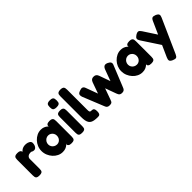

<svg xmlns="http://www.w3.org/2000/svg" viewBox="118 -1769 3041 3041"><g transform="rotate(-45 1638.5 -248.5)"><path d="M116 9Q79 9 63.5 -1.5Q48 -12 44.5 -30Q41 -48 41 -67V-416Q41 -436 45 -453Q49 -470 64.5 -480.5Q80 -491 117 -491Q152 -491 167.5 -481.5Q183 -472 187 -459.5Q191 -447 191 -438L179 -432Q181 -436 189.5 -446.5Q198 -457 213 -468.5Q228 -480 249.5 -488Q271 -496 299 -496Q310 -496 323.5 -494.5Q337 -493 351.5 -488.5Q366 -484 378 -476.5Q390 -469 397.5 -458Q405 -447 405 -431Q405 -390 386 -361.5Q367 -333 338 -333Q321 -333 314 -336Q307 -339 302.5 -342Q298 -345 292 -347.5Q286 -350 270 -350Q255 -350 241.5 -346Q228 -342 216.5 -333.5Q205 -325 198.5 -312.5Q192 -300 192 -285V-65Q192 -46 188.5 -28.5Q185 -11 169 -1Q153 9 116 9Z M837 8Q800 8 782.5 -5Q765 -18 765 -37L775 -54Q769 -44 752 -29.5Q735 -15 708 -3.5Q681 8 641 8Q595 8 553.5 -12Q512 -32 480 -67.5Q448 -103 429.5 -148Q411 -193 411 -243Q411 -292 429.5 -336.5Q448 -381 480.5 -415.5Q513 -450 554 -470Q595 -490 641 -490Q678 -490 704 -479.5Q730 -469 747.5 -455Q765 -441 774 -428L766 -442Q765 -466 782.5 -478.5Q800 -491 838 -491Q874 -491 889.5 -480Q905 -469 908.5 -451Q912 -433 912 -413V-68Q912 -49 908.5 -31Q905 -13 889.5 -2.5Q874 8 837 8ZM663 -141Q689 -141 710.5 -154.5Q732 -168 744.5 -191Q757 -214 757 -242Q757 -271 744 -293.5Q731 -316 709 -329.5Q687 -343 661 -343Q632 -343 609.5 -329Q587 -315 573.5 -292Q560 -269 560 -240Q560 -213 573.5 -190.5Q587 -168 610.5 -154.5Q634 -141 663 -141Z M1072 9Q1035 9 1019.5 -1.5Q1004 -12 1000.5 -29.5Q997 -47 997 -66V-415Q997 -435 1000.5 -452Q1004 -469 1020 -479.5Q1036 -490 1073 -490Q1109 -490 1124.5 -479Q1140 -468 1143.5 -451Q1147 -434 1147 -413V-65Q1147 -46 1143.5 -28.5Q1140 -11 1124.5 -1Q1109 9 1072 9ZM1072 -563Q1034 -563 1018 -574Q1002 -585 998.5 -603Q995 -621 995 -641Q995 -662 999 -679.5Q1003 -697 1019 -707.5Q1035 -718 1073 -718Q1110 -718 1126 -707Q1142 -696 1145.5 -678Q1149 -660 1149 -640Q1149 -620 1145.5 -602Q1142 -584 1126 -573.5Q1110 -563 1072 -563Z M1426 9Q1385 9 1353.5 4.5Q1322 0 1299.5 -12Q1277 -24 1263 -45Q1249 -66 1242.5 -99.5Q1236 -133 1236 -182V-644Q1236 -664 1239.5 -681Q1243 -698 1259 -709Q1275 -720 1311 -720Q1347 -720 1362.5 -709Q1378 -698 1382 -681Q1386 -664 1386 -644V-189Q1386 -173 1387.5 -162.5Q1389 -152 1393.5 -146Q1398 -140 1406 -138Q1414 -136 1427 -136Q1439 -136 1451.5 -133Q1464 -130 1473 -115Q1482 -100 1482 -65Q1482 -29 1473 -13Q1464 3 1451.5 6Q1439 9 1426 9Z M1688 10Q1661 10 1646.5 0Q1632 -10 1625.5 -24Q1619 -38 1615 -48L1474 -397Q1467 -421 1467.5 -437.5Q1468 -454 1479.5 -465.5Q1491 -477 1516 -486Q1554 -502 1578 -495Q1602 -488 1614 -454L1688 -253L1754 -438Q1758 -448 1765 -460.5Q1772 -473 1786.5 -483Q1801 -493 1826 -493Q1853 -493 1868 -483Q1883 -473 1890.5 -460Q1898 -447 1901 -438L1967 -253L2037 -442Q2051 -479 2074 -492Q2097 -505 2135 -489Q2170 -474 2183 -452Q2196 -430 2180 -396L2039 -48Q2035 -37 2028 -23Q2021 -9 2007 0.5Q1993 10 1968 10Q1942 10 1928 1.5Q1914 -7 1906.5 -21Q1899 -35 1894 -49L1827 -233L1761 -49Q1754 -31 1748 -17.5Q1742 -4 1728.5 3Q1715 10 1688 10Z M2624 8Q2587 8 2569.5 -5Q2552 -18 2552 -37L2562 -54Q2556 -44 2539 -29.5Q2522 -15 2495 -3.5Q2468 8 2428 8Q2382 8 2340.5 -12Q2299 -32 2267 -67.5Q2235 -103 2216.5 -148Q2198 -193 2198 -243Q2198 -292 2216.5 -336.5Q2235 -381 2267.5 -415.5Q2300 -450 2341 -470Q2382 -490 2428 -490Q2465 -490 2491 -479.5Q2517 -469 2534.5 -455Q2552 -441 2561 -428L2553 -442Q2552 -466 2569.5 -478.5Q2587 -491 2625 -491Q2661 -491 2676.5 -480Q2692 -469 2695.5 -451Q2699 -433 2699 -413V-68Q2699 -49 2695.5 -31Q2692 -13 2676.5 -2.5Q2661 8 2624 8ZM2450 -141Q2476 -141 2497.5 -154.5Q2519 -168 2531.5 -191Q2544 -214 2544 -242Q2544 -271 2531 -293.5Q2518 -316 2496 -329.5Q2474 -343 2448 -343Q2419 -343 2396.5 -329Q2374 -315 2360.5 -292Q2347 -269 2347 -240Q2347 -213 2360.5 -190.5Q2374 -168 2397.5 -154.5Q2421 -141 2450 -141Z M2901 211Q2860 193 2853.5 171Q2847 149 2864 112L3115 -449Q3132 -488 3152.5 -495.5Q3173 -503 3214 -487Q3254 -468 3260.5 -447Q3267 -426 3251 -391L2999 174Q2982 213 2962 221Q2942 229 2901 211ZM2988 -22 2753 -380Q2731 -413 2735.5 -435Q2740 -457 2775 -480Q2814 -504 2835.5 -498.5Q2857 -493 2879 -459L3052 -194Z"/></g></svg>

Font: Fredoka Light SemiBold
Style: Regular
Weight: 600
Version: Version 2.001